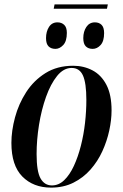

<svg xmlns="http://www.w3.org/2000/svg" viewBox="-20 -846 561 876"><path d="M472 -826 468 -806H225L229 -826ZM403 -623Q383 -623 371.5 -634.5Q360 -646 360 -672Q360 -702 374 -723Q388 -744 413 -744Q432 -744 443.5 -732.5Q455 -721 455 -695Q455 -658 439 -640.5Q423 -623 403 -623ZM233 -623Q213 -623 201.5 -634.5Q190 -646 190 -672Q190 -702 203.5 -723Q217 -744 242 -744Q261 -744 273 -732.5Q285 -721 285 -696Q285 -658 268.5 -640.5Q252 -623 233 -623ZM213 10Q132 10 82 -40.5Q32 -91 32 -194Q32 -249 48.5 -310.5Q65 -372 99.5 -425.5Q134 -479 187.5 -512.5Q241 -546 314 -546Q362 -546 402 -525Q442 -504 465.5 -459Q489 -414 489 -342Q489 -299 478.5 -250.5Q468 -202 447 -156Q426 -110 393 -72.5Q360 -35 315 -12.5Q270 10 213 10ZM217 0Q248 0 273 -24Q298 -48 317 -89Q336 -130 349 -181Q362 -232 368 -286Q374 -340 374 -390Q374 -467 358.5 -501.5Q343 -536 307 -536Q270 -536 240.5 -499.5Q211 -463 190 -404Q169 -345 158 -276.5Q147 -208 147 -143Q147 -64 165 -32Q183 0 217 0Z"/></svg>

Font: Noto Serif Display Condensed SemiBold
Style: Italic
Weight: 600
Width: 3
Italic angle: -12°
Designer: Monotype Design Team
Foundry: Monotype Imaging Inc.
Version: Version 2.009